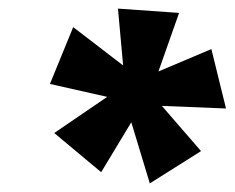

<svg xmlns="http://www.w3.org/2000/svg" viewBox="-20 -746 545 446"><path d="M328 -320 285 -462 215 -346 106 -437 229 -521 96 -551 150 -683 266 -594 254 -726 396 -716 348 -580 471 -632 505 -494 356 -500 447 -395Z"/></svg>

Font: Ysabeau Office Black
Style: Italic
Weight: 900
Italic angle: -12°
Designer: Christian Thalmann (Catharsis Fonts)
Version: Version 2.001;gftools[0.9.30]; featfreeze: tnum,lnum,ss02